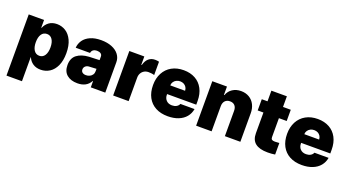

<svg xmlns="http://www.w3.org/2000/svg" viewBox="-58 -1304 3903 2151"><g transform="rotate(20 1893.5 -229.0)"><path d="M49.8 -530.3H232.4V-438.5H237.3Q253.9 -481.4 292 -509.3Q330.1 -537.1 386.7 -537.1Q442.4 -537.1 489.7 -507.8Q537.1 -478.5 565.9 -417.2Q594.7 -356 594.7 -264.6Q594.7 -176.8 566.7 -115.5Q538.6 -54.2 491 -23.7Q443.4 6.8 384.8 6.8Q330.1 6.8 292.2 -19Q254.4 -44.9 237.3 -86.9H234.4V199.2H49.8ZM318.4 -134.8Q359.4 -134.8 382.3 -169.7Q405.3 -204.6 405.3 -265.6Q405.3 -325.7 382.3 -360.1Q359.4 -394.5 318.4 -394.5Q276.9 -394.5 253.7 -360.4Q230.5 -326.2 230.5 -265.6Q230.5 -205.1 253.7 -169.9Q276.9 -134.8 318.4 -134.8Z M846.7 -315.4 970.7 -320.3V-363.3Q970.7 -384.8 954.1 -397Q937.5 -409.2 910.2 -409.2Q881.3 -409.2 863.8 -396.5Q846.2 -383.8 842.8 -359.4H671.9Q675.3 -409.2 703.4 -449.5Q731.4 -489.7 784.7 -513.4Q837.9 -537.1 913.1 -537.1Q985.8 -537.1 1040.8 -514.9Q1095.7 -492.7 1125.5 -452.9Q1155.3 -413.1 1155.3 -362.3V0H982.4V-74.2H978.5Q933.6 8.8 824.2 8.8Q745.1 8.8 698.2 -30.5Q651.4 -69.8 651.4 -146.5Q651.4 -229 704.6 -269.5Q757.8 -310.1 846.7 -315.4ZM883.8 -109.4Q907.2 -109.4 927.5 -118.9Q947.8 -128.4 960 -146.5Q972.2 -164.6 971.7 -188.5V-216.8Q913.6 -215.3 879.9 -211.9Q855 -209 840.1 -193.8Q825.2 -178.7 825.2 -157.2Q825.2 -134.3 841.3 -121.8Q857.4 -109.4 883.8 -109.4Z M1249 -530.3H1427.7V-430.7H1433.6Q1447.8 -484.4 1479 -510.7Q1510.3 -537.1 1554.7 -537.1Q1580.6 -537.1 1602.5 -531.2V-372.1Q1589.8 -377 1569.8 -379.4Q1549.8 -381.8 1533.2 -381.8Q1504.4 -381.8 1481.9 -368.9Q1459.5 -356 1446.5 -332.8Q1433.6 -309.6 1433.6 -279.3V0H1249Z M1628.9 -263.7Q1628.9 -345.2 1661.9 -407.2Q1694.8 -469.2 1755.6 -503.2Q1816.4 -537.1 1897.5 -537.1Q1976.1 -537.1 2035.2 -504.6Q2094.2 -472.2 2126.7 -410.9Q2159.2 -349.6 2159.2 -265.6V-221.7H1811.5V-214.8Q1811.5 -173.3 1836.7 -147.2Q1861.8 -121.1 1905.3 -121.1Q1935.5 -121.1 1958 -133.8Q1980.5 -146.5 1989.3 -168.9H2158.2Q2148.9 -114.3 2115.5 -74Q2082 -33.7 2027.3 -12Q1972.7 9.8 1901.4 9.8Q1817.4 9.8 1756.1 -22.9Q1694.8 -55.7 1661.9 -117.2Q1628.9 -178.7 1628.9 -263.7ZM1988.3 -325.2Q1987.8 -348.6 1976.3 -367.2Q1964.8 -385.7 1945.3 -396Q1925.8 -406.2 1901.4 -406.2Q1877 -406.2 1856.7 -395.8Q1836.4 -385.3 1824.2 -366.9Q1812 -348.6 1811.5 -325.2Z M2422.9 0H2238.3V-530.3H2413.1V-430.7H2418.9Q2436.5 -480.5 2479.5 -508.8Q2522.5 -537.1 2581.1 -537.1Q2636.2 -537.1 2678.5 -512Q2720.7 -486.8 2743.4 -441.4Q2766.1 -396 2765.6 -337.9V0H2581.1V-299.8Q2581.5 -340.8 2561 -363.8Q2540.5 -386.7 2502.9 -386.7Q2465.8 -386.7 2444.3 -363.5Q2422.9 -340.3 2422.9 -299.8Z M3173.8 -396.5H3081.1V-169.9Q3081.1 -149.4 3092.3 -141.6Q3103.5 -133.8 3127.9 -133.8Q3155.8 -133.8 3180.7 -136.7V1Q3139.6 7.8 3092.8 7.8Q2994.6 7.8 2945.3 -31Q2896 -69.8 2896.5 -151.4V-396.5H2828.1V-530.3H2896.5V-657.2H3081.1V-530.3H3173.8Z M3227.1 -263.7Q3227.1 -345.2 3260 -407.2Q3293 -469.2 3353.8 -503.2Q3414.6 -537.1 3495.6 -537.1Q3574.2 -537.1 3633.3 -504.6Q3692.4 -472.2 3724.9 -410.9Q3757.3 -349.6 3757.3 -265.6V-221.7H3409.7V-214.8Q3409.7 -173.3 3434.8 -147.2Q3460 -121.1 3503.4 -121.1Q3533.7 -121.1 3556.2 -133.8Q3578.6 -146.5 3587.4 -168.9H3756.3Q3747.1 -114.3 3713.6 -74Q3680.2 -33.7 3625.5 -12Q3570.8 9.8 3499.5 9.8Q3415.5 9.8 3354.2 -22.9Q3293 -55.7 3260 -117.2Q3227.1 -178.7 3227.1 -263.7ZM3586.4 -325.2Q3585.9 -348.6 3574.5 -367.2Q3563 -385.7 3543.5 -396Q3523.9 -406.2 3499.5 -406.2Q3475.1 -406.2 3454.8 -395.8Q3434.6 -385.3 3422.4 -366.9Q3410.2 -348.6 3409.7 -325.2Z"/></g></svg>

Font: Pretendard Std Black
Style: Regular
Weight: 900
Designer: Base glyphs from Inter by Rasmus Andersson; Hangeul glyphs from Noto Sans CJK(Source Han Sans) by Jang Soo-young and Kan
Foundry: Kil Hyung-jin
Version: Version 1.309